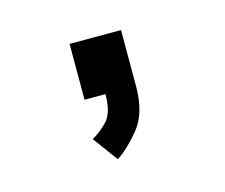

<svg xmlns="http://www.w3.org/2000/svg" viewBox="-48 -162 395 337"><g transform="rotate(-15 150.0 7.0)"><path d="M100.5 0V-101.5H194V0Q194 49.5 171.8 76.5Q149.5 103.5 130 116L96.5 70.5Q112 62 125.2 47.8Q138.5 33.5 138.5 0Z"/></g></svg>

Font: Trispace Condensed Light
Style: Regular
Weight: 300
Width: 3
Designer: Tyler Finck
Foundry: Etcetera Type Company
Version: Version 1.210; ttfautohint (v1.8.3)